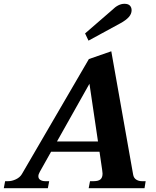

<svg xmlns="http://www.w3.org/2000/svg" viewBox="-55 -991 824 1011"><path d="M411 -777 393 -815 535 -938Q568 -971 600 -971Q620 -971 629 -961.5Q638 -952 638 -937Q638 -918 623.5 -901.5Q609 -885 580 -869ZM712 -37 706 0H412L419 -37H438Q463 -37 474 -46.5Q485 -56 485 -77Q485 -82 483 -96L469 -192H214L155 -87Q147 -73 147 -63Q147 -50 157.5 -43.5Q168 -37 183 -37H204L197 0H-35L-28 -37H-12Q8 -37 29 -47Q50 -57 60 -74L413 -680L531 -721L646 -72Q649 -54 662 -45.5Q675 -37 692 -37ZM461 -246 416 -550 245 -246Z"/></svg>

Font: Taviraj SemiBold
Style: Italic
Weight: 600
Italic angle: -12°
Designer: Katatrad Team
Foundry: CadsonDemak
Version: Version 1.001